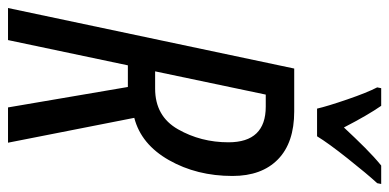

<svg xmlns="http://www.w3.org/2000/svg" viewBox="-266 -705 971 479"><g transform="rotate(90 219.5 -465.5)"><path d="M320 -771Q337 -799 375.5 -847.5Q414 -896 437 -921L439 -931H393Q372 -914 348.5 -890.5Q325 -867 298 -838Q267 -898 244 -931H200L198 -921Q211 -896 228 -846.5Q245 -797 251 -771ZM216 -643H246Q335 -643 335 -550Q335 -481 302.5 -424Q270 -367 201 -367H158ZM80 0 143 -299H197L248 0H336L274 -315Q340 -332 379.5 -401.5Q419 -471 419 -560Q419 -633 377.5 -673.5Q336 -714 258 -714H151L0 0Z"/></g></svg>

Font: Noto Sans Display Condensed
Style: Italic
Weight: 400
Width: 3
Designer: Monotype Design team
Foundry: Monotype Imaging Inc.
Version: 1.000